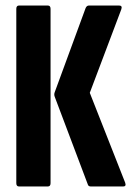

<svg xmlns="http://www.w3.org/2000/svg" viewBox="-20 -675 474 695"><path d="M309 0Q300 0 298 -7L178 -325Q175 -333 178 -341L290 -646Q294 -655 302 -655H411Q424 -655 419 -641L305 -339L433 -14Q438 0 426 0ZM49 0Q39 0 39 -12V-643Q39 -655 49 -655H153Q163 -655 163 -643V-12Q163 0 153 0Z"/></svg>

Font: Sofia Sans Extra Condensed ExtraBold
Style: Regular
Weight: 800
Designer: Botio Nikoltchev, Ani Petrova
Foundry: lettersoup
Version: Version 4.101; ttfautohint (v1.8.4.7-5d5b)